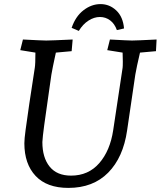

<svg xmlns="http://www.w3.org/2000/svg" viewBox="-20 -903 785 938"><path d="M99 -203Q99 -224 105 -268Q111 -312 123 -395L150 -572Q153 -589 153 -646L79 -658L92 -710Q187 -705 206 -705Q228 -705 335 -710L330 -653L253 -646L248 -623Q243 -600 238.5 -578Q234 -556 231 -538L222 -475Q204 -351 196 -291.5Q188 -232 187 -209Q187 -133 222.5 -89Q258 -45 327 -45Q412 -45 465 -106Q518 -167 533 -267L579 -572Q580 -578 580 -603Q580 -633 579 -646L504 -658L517 -710Q607 -705 625 -705Q645 -705 745 -710L742 -653L664 -646Q647 -574 641 -538L601 -266Q582 -134 508.5 -59.5Q435 15 314 15Q209 15 154 -43.5Q99 -102 99 -203ZM471 -883Q515 -883 548 -852Q581 -821 586 -764L551 -756Q540 -787 518 -803.5Q496 -820 468 -820Q440 -820 412.5 -802.5Q385 -785 365 -752L330 -767Q349 -823 388 -853Q427 -883 471 -883Z"/></svg>

Font: Andada Pro
Style: Italic
Weight: 400
Italic angle: -7°
Designer: Carolina Giovagnoli
Foundry: Huerta Tipografica
Version: Version 3.005; ttfautohint (v1.8.4)